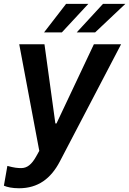

<svg xmlns="http://www.w3.org/2000/svg" viewBox="-32 -776 672 1000"><path d="M67.1 204.5C166.2 204.5 233 154.1 279.5 65.3L598.7 -545.5H457L262.1 -132.8H256.4L199.6 -545.5H68.2L172.6 9.6L156.2 39.1C132.5 81.3 109.4 98.4 81 99.4C60 99.8 41.5 97.7 6.4 88.1L-11.7 191.1C4.6 198.5 32 204.5 67.1 204.5ZM197.4 -607.2H290.1L427.9 -755.7H312.1ZM367.5 -607.2H463.4L620.7 -755.7H504.3Z"/></svg>

Font: Margiela Sans Semi Bold
Style: Italic
Weight: 600
Italic angle: -9.39999°
Designer: Stefan Endress, Andreas Faust
Version: Version 1.100;FEAKit 1.0